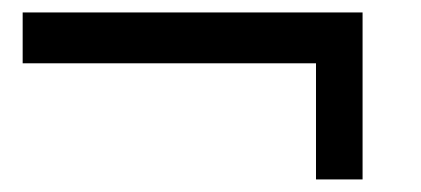

<svg xmlns="http://www.w3.org/2000/svg" viewBox="-20 -526 680 310"><path d="M16.6 -423.8V-505.9H565.4V-236.3H490.2V-423.8Z"/></svg>

Font: RobotoJAA
Style: Medium
Weight: 500
Version: Version 2.05; 2016-11-05